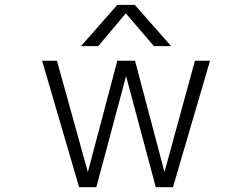

<svg xmlns="http://www.w3.org/2000/svg" viewBox="-20 -774 1040 795"><path d="M688.5 -583H617.2L501 -718.8L386.7 -583H315.4L465.8 -753.9H538.1ZM661.1 -61.5 787.1 -522.5H849.6L696.3 1H625L502 -459L378.9 1H307.6L154.3 -522.5H215.8L343.8 -61.5L465.8 -522.5H539.1Z"/></svg>

Font: GenEi Gothic M Light
Style: Regular
Weight: 300
Designer: o_tamon (Modified); [Source Han Sans]
Ryoko NISHIZUKA  (kana & ideographs); Paul D. Hunt (Latin, Greek & Cyrillic); Wenl
Version: Version 1.1a;Original Version 1.004